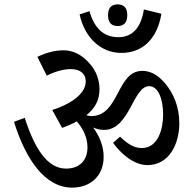

<svg xmlns="http://www.w3.org/2000/svg" viewBox="-20 -858 884 878"><path d="M518 -739C544 -739 562 -752 562 -789C562 -825 544 -838 518 -838C492 -838 474 -825 474 -789C474 -752 492 -739 518 -739ZM535 -616C631 -616 699 -679 718 -795L638 -815C624 -727 583 -688 521 -688C452 -688 411 -731 389 -807L344 -792C368 -683 443 -616 535 -616ZM310 0C393 0 454 -53 454 -141C454 -187 437 -233 406 -275C421 -268 437 -264 456 -264C573 -264 588 -464 662 -464C704 -464 726 -404 726 -334C726 -268 703 -181 628 -181C590 -181 559 -204 529 -233L497 -205C534 -153 594 -103 654 -103C755 -103 800 -202 800 -294C800 -371 773 -432 734 -478C705 -512 671 -534 631 -534C512 -534 527 -327 397 -327C390 -327 382 -329 375 -331C416 -364 435 -402 435 -450C435 -493 419 -535 391 -566C356 -607 315 -628 271 -628C233 -628 192 -618 151 -598L194 -512C229 -530 269 -542 304 -542C343 -542 372 -524 372 -485C372 -440 326 -390 219 -355L264 -273C290 -283 312 -292 331 -303C362 -268 380 -226 380 -184C380 -130 349 -87 282 -87C196 -87 138 -180 93 -319L44 -301C96 -134 183 0 310 0Z"/></svg>

Font: Noto Serif Devanagari SemiCondensed Medium
Style: Regular
Weight: 500
Width: 4
Designer: Universal Thirst, Indian Type Foundry and the Monotype Design Team
Foundry: Monotype Imaging Inc.
Version: Version 2.004